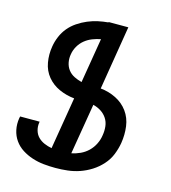

<svg xmlns="http://www.w3.org/2000/svg" viewBox="-110 -824 821 922"><g transform="rotate(15 300.0 -363.5)"><path d="M250 8Q220 8 191 5Q162 2 134.5 -7Q107 -16 83.5 -31Q60 -46 44 -68.5Q28 -91 22 -119.5Q16 -148 21 -178L23 -187H120L119 -182Q116 -162 121.5 -143Q127 -124 140 -111Q153 -98 170.5 -90.5Q188 -83 208 -79L251 -338Q211 -342 175.5 -358Q140 -374 116 -403Q92 -432 85 -471.5Q78 -511 85 -552Q89 -577 99.5 -602Q110 -627 127 -647.5Q144 -668 167 -683.5Q190 -699 215 -709.5Q240 -720 265.5 -725.5Q291 -731 316 -733V-735H414L362 -417Q403 -413 439 -395Q475 -377 498 -345.5Q521 -314 526.5 -273Q532 -232 525 -189Q520 -160 508.5 -131Q497 -102 475 -77.5Q453 -53 426 -36Q399 -19 370 -9Q341 1 310.5 4.5Q280 8 250 8ZM265 -423 302 -646Q281 -642 260.5 -634Q240 -626 223 -612Q206 -598 195 -578.5Q184 -559 181 -539Q177 -518 181 -497.5Q185 -477 197 -461.5Q209 -446 227 -437Q245 -428 265 -423ZM306 -80Q328 -84 349.5 -94Q371 -104 388 -120.5Q405 -137 415.5 -158.5Q426 -180 429 -202Q433 -225 430.5 -247Q428 -269 416.5 -286.5Q405 -304 387 -315.5Q369 -327 348 -332Z"/></g></svg>

Font: Iosevka Semibold Extended
Style: Italic
Weight: 600
Width: 7
Italic angle: -9°
Monospace: yes
Designer: Belleve Invis
Foundry: Belleve Invis
Version: Version 32.5.0; ttfautohint (v1.8.4)